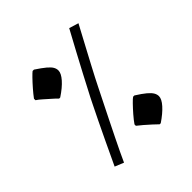

<svg xmlns="http://www.w3.org/2000/svg" viewBox="-181 -832 998 998"><g transform="rotate(-45 318.0 -333.0)"><path d="M176 15 127 -5Q163 -81 189 -136.5Q215 -192 236 -234.5Q257 -277 274.5 -313Q292 -349 311 -384.5Q330 -420 352 -463Q380 -516 409 -570Q438 -624 469 -681L521 -665Q485 -598 459 -549Q433 -500 414 -464.5Q395 -429 382 -403.5Q369 -378 359 -358Q349 -338 340 -320Q305 -250 279.5 -199Q254 -148 235.5 -110Q217 -72 202.5 -42Q188 -12 176 15ZM448 5Q438 -5 420.5 -21Q403 -37 385 -52.5Q367 -68 355 -77V-87Q368 -106 388 -129Q408 -152 426.5 -171Q445 -190 452 -194H461Q496 -172 515 -156Q534 -140 541.5 -127Q549 -114 549 -101Q549 -80 524 -52Q499 -24 456 5ZM173 -459Q164 -469 146 -484.5Q128 -500 110.5 -516Q93 -532 80 -540V-551Q94 -570 114 -593Q134 -616 152 -634.5Q170 -653 177 -658H187Q222 -635 241 -619Q260 -603 267 -590.5Q274 -578 274 -565Q274 -544 249.5 -516Q225 -488 181 -459Z"/></g></svg>

Font: Noto Nastaliq Urdu SemiBold
Style: Regular
Weight: 600
Version: Version 3.007